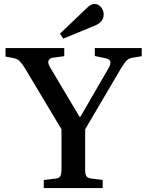

<svg xmlns="http://www.w3.org/2000/svg" viewBox="-20 -954 742 974"><path d="M202 0V-41L261 -48Q280 -50 286 -60.5Q292 -71 292 -99V-298L107 -607Q92 -631 80 -643.5Q68 -656 46 -660L8 -667V-710H306V-669L253 -662Q208 -656 235 -611L383 -362H388L530 -607Q543 -629 539.5 -642Q536 -655 513 -659L461 -670V-710H699V-669L651 -661Q634 -658 623 -647.5Q612 -637 593 -606L412 -298V-95Q412 -70 418 -60.5Q424 -51 444 -48L501 -41V0ZM301 -758 284 -783 417 -910Q441 -934 458 -934Q480 -934 493 -917Q506 -900 506 -881Q506 -842 461 -824Z"/></svg>

Font: Literata 36pt Medium
Style: Regular
Weight: 500
Designer: Latin by Veronika Burian and Jose Scaglione. Greek by Irene Vlachou. Cyrillic by Vera Evstafieva.
Foundry: TypeTogether
Version: Version 3.002